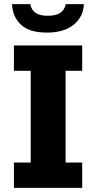

<svg xmlns="http://www.w3.org/2000/svg" viewBox="-20 -905 463 925"><path d="M47 0V-122H128V-564H47V-686H376V-564H296V-122H376V0ZM206 -748Q121 -748 80.5 -786.5Q40 -825 38 -885H126Q131 -857 151.5 -843Q172 -829 210 -829Q249 -829 270 -843Q291 -857 297 -885H384Q382 -825 335.5 -786.5Q289 -748 206 -748Z"/></svg>

Font: Chivo Medium
Style: Bold
Weight: 700
Version: Version 2.002